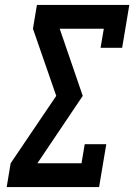

<svg xmlns="http://www.w3.org/2000/svg" viewBox="-20 -755 542 775"><path d="M7 0 23 -96 207 -368 113 -639 129 -735H502L473 -562H386L399 -639H221L314 -368L131 -96H309L322 -173H409L380 0Z"/></svg>

Font: Iosevka Curly Slab Oblique
Style: Bold
Weight: 700
Italic angle: -9°
Monospace: yes
Designer: Belleve Invis
Foundry: Belleve Invis
Version: Version 11.1.0; ttfautohint (v1.8.3)